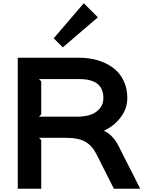

<svg xmlns="http://www.w3.org/2000/svg" viewBox="-20 -1167 892 1187"><path d="M619.1 -561Q619.1 -678.2 470.2 -678.2H221.2L234.9 -664.1V-460.9L221.2 -445.8H459Q536.6 -445.8 577.9 -478Q619.1 -510.3 619.1 -561ZM709 -272 847.2 0H684.1L576.2 -213.9Q549.8 -266.6 507.1 -290.8Q464.4 -314.9 392.1 -314.9H221.2L234.9 -300.8V0H89.8V-810.1H470.2Q530.3 -810.1 583 -794.7Q635.7 -779.3 677.2 -749.3Q718.8 -719.2 742.9 -670.9Q767.1 -622.6 767.1 -561Q767.1 -495.6 725.8 -441.4Q684.6 -387.2 624 -359.9V-357.9Q646 -349.1 669.4 -325.7Q692.9 -302.2 709 -272ZM498 -1147 585 -1060.1 368.2 -874 312 -930.2Z"/></svg>

Font: Sinkin Sans 600 SemiBold
Style: Regular
Weight: 600
Designer: Keith Bates
Foundry: K-Type
Version: Sinkin Sans (version 1.0)  by Keith Bates   •   © 2014   www